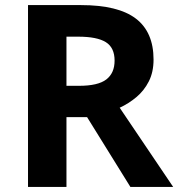

<svg xmlns="http://www.w3.org/2000/svg" viewBox="-20 -734 700 754"><path d="M298 -714Q444 -714 513.5 -661Q583 -608 583 -500Q583 -451 564.5 -414.5Q546 -378 515.5 -352.5Q485 -327 450 -311L660 0H492L322 -274H241V0H90V-714ZM287 -590H241V-397H290Q365 -397 397.5 -422Q430 -447 430 -496Q430 -547 395.5 -568.5Q361 -590 287 -590Z"/></svg>

Font: Noto Sans Kayah Li
Style: Bold
Weight: 700
Designer: Monotype Design Team, Sérgio Martins
Foundry: Monotype Imaging Inc.
Version: Version 2.002; ttfautohint (v1.8.4.7-5d5b)